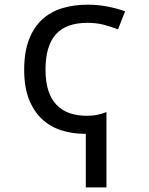

<svg xmlns="http://www.w3.org/2000/svg" viewBox="-20 -566 640 826"><path d="M346.2 9.8Q291 9.8 243.2 -5.6Q195.3 -21 159.9 -54.4Q124.5 -87.9 104.2 -139.9Q84 -191.9 84 -265.1Q84 -341.8 104.5 -395.3Q125 -448.7 161.4 -482.2Q197.8 -515.6 248 -530.8Q298.3 -545.9 357.9 -545.9Q401.9 -545.9 443.8 -537.6Q485.8 -529.3 518.1 -517.1L487.8 -439.9Q459.5 -450.7 427.5 -459.2Q395.5 -467.8 356.9 -467.8Q264.2 -467.8 220 -418Q175.8 -368.2 175.8 -266.1Q175.8 -214.8 187.7 -177.2Q199.7 -139.6 222.7 -115.5Q245.6 -91.3 278.6 -79.6Q311.5 -67.9 354 -67.9Q379.9 -67.9 400.6 -72.5Q421.4 -77.1 438 -84V240.2H349.1V9.8Z"/></svg>

Font: Droid Sans Mono
Style: Regular
Weight: 400
Monospace: yes
Foundry: Ascender Corporation
Version: Version 1.00 build 112